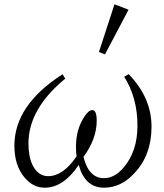

<svg xmlns="http://www.w3.org/2000/svg" viewBox="-20 -850 755 886"><path d="M508.3 -830.1 573.2 -805.2 464.4 -599.1 436.5 -609.9ZM281.2 -487.3Q111.3 -347.7 111.3 -188Q111.3 -128.9 129.4 -89.8Q155.3 -37.1 202.1 -37.1Q271.5 -37.1 333.5 -128.9Q330.6 -143.6 330.6 -173.8Q330.6 -253.4 369.6 -312Q388.7 -341.8 406.2 -341.8Q426.3 -341.8 426.3 -293Q426.3 -209 365.2 -126Q389.6 -27.8 459.5 -27.8Q508.8 -27.8 550.3 -76.7Q614.3 -151.4 614.3 -270.5Q614.3 -398.9 553.2 -495.6L573.2 -508.3Q679.2 -399.4 679.2 -265.6Q679.2 -134.3 600.1 -50.8Q539.1 16.1 459.5 16.1Q372.1 16.1 343.3 -88.9Q272.9 16.1 186.5 16.1Q132.8 16.1 94.2 -29.8Q46.4 -85.4 46.4 -177.7Q46.4 -365.2 268.6 -507.3Z"/></svg>

Font: I.MingCP
Style: Regular
Weight: 400
Designer: I.Font Project
Version: Version 8.000; Sep 06, 2022